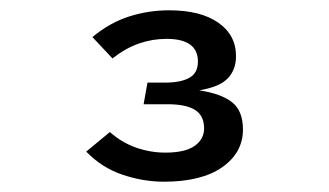

<svg xmlns="http://www.w3.org/2000/svg" viewBox="-20 -662 640 373"><path d="M308.5 -642Q369.5 -642 404 -618Q438.5 -594 438.5 -553Q438.5 -526.5 422.5 -509.8Q406.5 -493 367 -486.5Q410 -480 431 -463.2Q452 -446.5 452 -410.5Q452 -365.5 411.8 -337.2Q371.5 -309 298.5 -309Q258.5 -309 218.2 -322.5Q178 -336 147.5 -367.5L193.5 -405.5Q216.5 -385 244.5 -375.2Q272.5 -365.5 301 -365.5Q339.5 -365.5 358 -378.5Q376.5 -391.5 376.5 -412.5Q376.5 -437.5 358.8 -448.5Q341 -459.5 305.5 -459.5H259L266.5 -501.5H300.5Q331 -501.5 347.8 -510.8Q364.5 -520 364.5 -542.5Q364.5 -586.5 303.5 -586.5Q276 -586.5 250 -577.5Q224 -568.5 198.5 -548.5L159.5 -590Q194 -618.5 231.5 -630.2Q269 -642 308.5 -642Z"/></svg>

Font: Fira Code Light
Style: Regular
Weight: 400
Monospace: yes
Version: Version 5.002